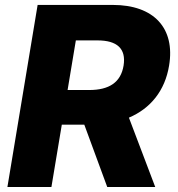

<svg xmlns="http://www.w3.org/2000/svg" viewBox="-20 -747 710 767"><path d="M655.5 -485.1C680.4 -634.6 594.5 -727.3 430.8 -727.3H130.3L9.6 0H185.4L226.9 -248.9H316.8L408.4 0H600.1L495 -277C581.3 -313.6 639.2 -384.9 655.5 -485.1ZM283 -585.6H369.7C447.8 -585.6 484.4 -552.6 473.7 -485.1C462.7 -417.6 415.5 -387.4 336.6 -387.4H250Z"/></svg>

Font: TID UI Extra Bold
Style: Italic
Weight: 800
Italic angle: -9.39999°
Designer: The TID Project Authors
Foundry: Bakken & Bæck
Version: Version 1.001;hotconv 1.0.109;makeotfexe 2.5.65596